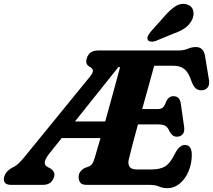

<svg xmlns="http://www.w3.org/2000/svg" viewBox="-59 -963 1109 1000"><path d="M723.5 0H394Q368 0 359.2 -11.8Q350.5 -23.5 350.5 -40.5Q350.5 -57.5 359.8 -69.5Q369 -81.5 382.5 -88L402.5 -95.5Q414.5 -100.5 421.2 -110Q428 -119.5 435 -143Q437.5 -151 445.2 -178Q453 -205 464.5 -244H262.5L200 -166Q156.5 -111.5 186 -95L205 -85Q215.5 -77.5 221.2 -67.8Q227 -58 222.5 -41.5Q210.5 0 163 0H0Q-48.5 0 -36.5 -44.5Q-29.5 -69 1 -88L16 -95.5Q28.5 -102.5 41.5 -115.5Q54.5 -128.5 70.5 -148L408 -562Q426 -584 425 -595Q424 -606 409.5 -614.5Q383.5 -627 392.5 -658Q404.5 -700 451 -700H867Q898 -700 919.2 -709Q940.5 -718 961.5 -718Q1001.5 -718 1009 -670.5L1029.5 -546Q1033 -523 1024 -509.5Q1015 -496 998 -493.5Q977.5 -490 962.8 -500.8Q948 -511.5 936.5 -544.5Q923 -585 901.8 -602.8Q880.5 -620.5 846 -620.5H744Q735.5 -588.5 718.2 -526.5Q701 -464.5 681.5 -395H764Q779 -395 788.8 -402.8Q798.5 -410.5 807.5 -436.5Q820.5 -462 844 -462Q861.5 -462 871 -451.8Q880.5 -441.5 882.5 -424.5L900 -302.5Q903.5 -276 892.2 -263.5Q881 -251 862.5 -251Q848.5 -251 839.2 -259Q830 -267 824 -279Q813.5 -302.5 800.2 -308.8Q787 -315 762 -315H659.5Q642 -251 628.5 -199.8Q615 -148.5 611 -129.5Q607 -107 616.2 -93.8Q625.5 -80.5 654 -80.5H729.5Q776.5 -80.5 802.5 -97.2Q828.5 -114 852.5 -163.5Q875.5 -208 903.5 -208Q940.5 -208 940 -155Q939.5 -110 923 -70.8Q906.5 -31.5 877.5 -7.2Q848.5 17 811 17Q789 17 769.5 8.5Q750 0 723.5 0ZM557.5 -613.5 331.5 -330.5H489Q508 -399 528.8 -474.5Q549.5 -550 566.5 -613.5ZM793.5 -873.5Q824 -910 853.5 -929.5Q883 -949 914.5 -940Q941 -932 947.2 -907.5Q953.5 -883 940 -857.5Q926.5 -832.5 904.2 -816.8Q882 -801 842.5 -787L751.5 -749.5Q739 -745 727 -746.2Q715 -747.5 710.5 -756Q706 -766 711.8 -776.8Q717.5 -787.5 727 -799Z"/></svg>

Font: Fraunces 72pt S100
Style: Bold Italic
Weight: 700
Italic angle: -16°
Version: Version 1.000; ttfautohint (v1.8.3)